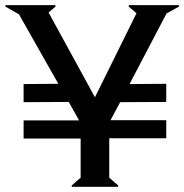

<svg xmlns="http://www.w3.org/2000/svg" viewBox="-30 -720 710 740"><path d="M61 -186V-255.9H274.9L234.9 -327.1L61 -326.2V-396L194.8 -397L43 -665L-9.8 -694.8L-8.8 -700.2H183.1L184.1 -694.8L157.2 -671.9L335.9 -345.2L496.1 -668.9L465.8 -694.8L466.8 -700.2H659.2L660.2 -694.8L611.8 -668L469.2 -396L610.8 -397V-327.1L433.1 -326.2L396 -256.8H610.8V-187H391.1V-35.2L425.8 -4.9L424.8 0H247.1L246.1 -4.9L280.8 -35.2V-186Z"/></svg>

Font: Tiffany Gothic CC
Style: Regular
Weight: 400
Designer: indestructible type*
Foundry: Cowboy Collective
Version: Version 1.000